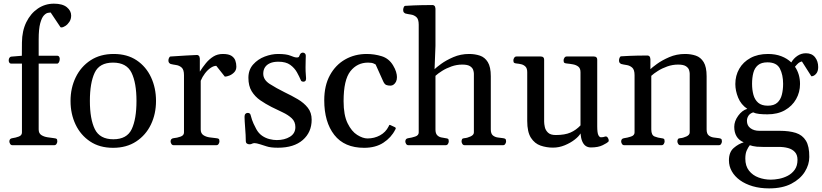

<svg xmlns="http://www.w3.org/2000/svg" viewBox="-20 -788 4460 1042"><path d="M47.4 0Q39.1 0 34.9 -7.3Q30.8 -14.6 30.8 -20Q30.8 -36.1 46.9 -38.1Q64.9 -40.5 82 -46.9Q99.1 -53.2 99.1 -69.3V-442.9H39.1Q33.2 -443.4 30.3 -448.5Q27.3 -453.6 27.3 -459.5Q27.3 -475.6 39.1 -480.5L98.6 -485.4L99.1 -557.6Q99.6 -620.1 122.8 -667.5Q146 -714.8 185.3 -741.5Q224.6 -768.1 272.5 -768.1Q319.3 -768.1 342.8 -748.8Q366.2 -729.5 366.2 -703.6Q366.2 -684.1 356.7 -669.7Q347.2 -655.3 334.7 -647.2Q322.3 -639.2 313.5 -639.2Q311.5 -639.2 310.3 -639.6Q309.1 -640.1 308.1 -640.6L254.9 -720.2Q250.5 -720.2 240 -718.3Q229.5 -716.3 218 -704.1Q206.5 -691.9 198.2 -661.4Q189.9 -630.9 189.9 -573.2V-485.4H292.5Q298.3 -484.9 301.3 -479.7Q304.2 -474.6 304.2 -468.8Q304.2 -459.5 301 -452.4Q297.9 -445.3 292.5 -442.9H189.9V-85.4Q189.9 -64.5 204.1 -55.2Q218.3 -45.9 238 -43Q257.8 -40 273.4 -38.1Q283.7 -37.1 287.4 -34.2Q291 -31.2 291 -20Q291 -14.6 286.9 -7.3Q282.7 0 274.4 0Z M362.8 -240.2Q362.8 -310.5 390.9 -368.4Q418.9 -426.3 471.4 -460.7Q523.9 -495.1 597.2 -495.1Q670.4 -495.1 721.7 -460.7Q772.9 -426.3 799.8 -368.4Q826.7 -310.5 826.7 -240.2Q826.7 -169.9 799.1 -112.3Q771.5 -54.7 719.2 -20.3Q667 14.2 593.8 14.2Q520.5 14.2 469 -20.3Q417.5 -54.7 390.1 -112.3Q362.8 -169.9 362.8 -240.2ZM467.8 -240.2Q467.8 -142.1 494.6 -87.2Q521.5 -32.2 595.2 -32.2Q668.9 -32.2 694.8 -87.2Q720.7 -142.1 720.7 -240.2Q720.7 -338.4 693.8 -393.3Q667 -448.2 593.3 -448.2Q519.5 -448.2 493.7 -393.1Q467.8 -337.9 467.8 -240.2Z M922.4 0Q914.1 0 909.9 -7.3Q905.8 -14.6 905.8 -20Q905.8 -36.1 921.9 -38.1Q941.9 -40 960.2 -46.6Q978.5 -53.2 978.5 -69.3V-379.9Q978.5 -410.2 965.8 -421.4Q953.1 -432.6 936 -435.1Q918.9 -437.5 905.8 -440.9Q900.9 -443.4 897.5 -447.3Q894 -451.2 894 -460.4Q894 -466.3 897.2 -473.6Q900.4 -481 905.8 -481.4Q954.6 -484.4 991.7 -486.8Q1028.8 -489.3 1049.8 -489.7Q1053.7 -489.7 1058.6 -485.8Q1063.5 -481.9 1064.5 -470.2V-399.4Q1079.6 -423.3 1097.4 -445.1Q1115.2 -466.8 1137.7 -481Q1160.2 -495.1 1189.5 -495.1Q1220.7 -495.1 1236.3 -484.9Q1252 -474.6 1257.3 -459Q1262.7 -443.4 1262.7 -426.3Q1262.7 -407.7 1251.2 -395.8Q1239.7 -383.8 1224.9 -377.9Q1210 -372.1 1200.2 -372.1L1153.8 -430.7Q1139.2 -430.7 1122.8 -419.4Q1106.4 -408.2 1092.3 -389.6Q1078.1 -371.1 1069.3 -349.6V-85.4Q1069.3 -64.5 1083.3 -54.9Q1097.2 -45.4 1116.9 -42.5Q1136.7 -39.6 1153.3 -38.1Q1163.6 -37.1 1167.2 -34.2Q1170.9 -31.2 1170.9 -20Q1170.9 -14.6 1166.7 -7.3Q1162.6 0 1154.3 0Z M1488.3 13.7Q1448.2 13.7 1426.8 6.3Q1405.3 -1 1391.6 -4.9Q1371.1 -11.2 1362.3 -11.2Q1356 -11.2 1352.1 -9.8Q1348.1 -8.3 1344.2 -6.6Q1340.3 -4.9 1333.5 -4.9Q1325.2 -4.9 1319.6 -9.3Q1314 -13.7 1314 -21.5Q1314 -37.1 1313 -55.9Q1312 -74.7 1310.5 -93.3Q1309.1 -111.8 1308.1 -127.9Q1307.1 -144 1307.1 -154.3Q1307.1 -165.5 1312.3 -170.4Q1317.4 -175.3 1323.7 -175.3Q1336.9 -175.3 1339.8 -164.6Q1342.8 -153.8 1347.7 -137.9Q1352.5 -122.1 1371.1 -86.9Q1383.8 -64 1402.8 -51Q1421.9 -38.1 1442.9 -33Q1463.9 -27.8 1481.9 -27.8Q1524.4 -27.8 1553.7 -45.9Q1583 -64 1583 -98.1Q1583 -127.9 1563.2 -146.2Q1543.5 -164.6 1513.7 -178.5Q1483.9 -192.4 1453.6 -207.5Q1420.9 -224.1 1392.3 -243.9Q1363.8 -263.7 1345.9 -292.7Q1328.1 -321.8 1328.1 -365.7Q1328.1 -409.2 1353.8 -438Q1379.4 -466.8 1416.7 -481Q1454.1 -495.1 1488.8 -495.1Q1535.2 -495.1 1556.9 -485.6Q1578.6 -476.1 1590.8 -476.1Q1601.6 -476.1 1603.3 -481.7Q1605 -487.3 1607.9 -492.2Q1610.8 -497.6 1615 -500Q1619.1 -502.4 1623.5 -502.4Q1629.9 -502.4 1634.8 -498Q1639.6 -493.7 1639.6 -485.4Q1639.6 -481 1638.9 -462.6Q1638.2 -444.3 1638.2 -422.4Q1638.2 -399.4 1639.6 -384.5Q1641.1 -369.6 1641.1 -362.8Q1641.1 -352.5 1637 -348.6Q1632.8 -344.7 1627.4 -344.7Q1615.2 -344.7 1612.8 -352.5Q1604.5 -372.1 1591.6 -395.5Q1578.6 -418.9 1555.2 -436Q1531.7 -453.1 1490.7 -453.1Q1463.9 -453.1 1445.6 -445.1Q1427.2 -437 1418 -422.6Q1408.7 -408.2 1408.7 -388.2Q1408.7 -355 1443.6 -332.5Q1478.5 -310.1 1524.9 -287.1Q1563 -269 1596.4 -249.3Q1629.9 -229.5 1650.6 -203.1Q1671.4 -176.8 1671.4 -138.2Q1671.4 -70.3 1623.3 -28.3Q1575.2 13.7 1488.3 13.7Z M1956.1 14.2Q1849.1 14.2 1794.4 -55.7Q1739.7 -125.5 1739.7 -244.1Q1739.7 -323.2 1770.3 -379.4Q1800.8 -435.5 1853 -465.3Q1905.3 -495.1 1970.2 -495.1Q2012.2 -495.1 2051.5 -482.9Q2090.8 -470.7 2113.3 -433.1Q2124.5 -414.6 2129.4 -398.4Q2134.3 -382.3 2134.3 -369.6Q2134.3 -355 2129.2 -344.7Q2124 -334.5 2116.2 -328.9Q2108.4 -323.2 2099.6 -323.2Q2085.4 -323.2 2076.2 -326.9Q2066.9 -330.6 2059.6 -346.7L2018.6 -438Q2018.6 -438 2008.5 -443.1Q1998.5 -448.2 1977.5 -448.2Q1918.5 -448.2 1881.6 -401.4Q1844.7 -354.5 1844.7 -239.3Q1844.7 -163.1 1866.5 -118.9Q1888.2 -74.7 1918.7 -55.7Q1949.2 -36.6 1974.6 -36.6Q2011.7 -36.6 2042.5 -53.5Q2073.2 -70.3 2088.9 -101.6Q2090.3 -104.5 2092 -108.2Q2093.8 -111.8 2098.1 -109.4L2122.6 -98.1Q2127.9 -95.7 2127.9 -91.8Q2127.9 -89.8 2127 -87.9Q2126 -85.9 2125 -84.5Q2103.5 -41.5 2061 -13.7Q2018.6 14.2 1956.1 14.2Z M2196.3 0Q2188 0 2183.8 -7.3Q2179.7 -14.6 2179.7 -20Q2179.7 -36.1 2195.8 -38.1Q2213.9 -40.5 2233.2 -46.9Q2252.4 -53.2 2252.4 -69.3V-653.8Q2252.4 -684.1 2239.7 -695.3Q2227.1 -706.5 2210 -709Q2192.9 -711.4 2179.7 -714.8Q2174.8 -717.3 2171.4 -721.2Q2168 -725.1 2168 -734.4Q2168 -740.2 2170.9 -748Q2173.8 -755.9 2179.7 -756.3Q2228.5 -759.3 2268.1 -760Q2307.6 -760.7 2328.6 -760.7Q2332.5 -760.7 2337.4 -756.8Q2342.3 -752.9 2343.3 -741.2V-539.1L2338.4 -412.6Q2347.2 -421.4 2374 -441.2Q2400.9 -460.9 2440.4 -478Q2480 -495.1 2525.9 -495.1Q2557.6 -495.1 2584.5 -486.1Q2611.3 -477.1 2627.4 -450.9Q2643.6 -424.8 2643.6 -374V-85.4Q2643.6 -62 2655.3 -52.7Q2667 -43.5 2682.6 -41.7Q2698.2 -40 2710.4 -38.1Q2718.8 -37.1 2722.7 -33.9Q2726.6 -30.8 2726.6 -20Q2726.6 -14.6 2722.4 -7.3Q2718.3 0 2710 0H2501.5Q2493.2 0 2489 -7.3Q2484.9 -14.6 2484.9 -20Q2484.9 -27.8 2487.8 -32.7Q2490.7 -37.6 2500 -38.1Q2515.6 -39.1 2533.7 -47.4Q2551.8 -55.7 2551.8 -69.3V-388.2Q2551.8 -396.5 2548.1 -408.2Q2544.4 -419.9 2531 -428.7Q2517.6 -437.5 2488.8 -437.5Q2458.5 -437.5 2430.2 -427.5Q2401.9 -417.5 2379.4 -403.3Q2356.9 -389.2 2343.3 -376.5V-85.4Q2343.3 -64.5 2352.1 -54.9Q2360.8 -45.4 2373.5 -42.5Q2386.2 -39.6 2397.9 -38.1Q2408.2 -37.1 2411.9 -34.2Q2415.5 -31.2 2415.5 -20Q2415.5 -14.6 2411.4 -7.3Q2407.2 0 2398.9 0Z M2981 13.2Q2945.8 13.2 2913.8 2.2Q2881.8 -8.8 2861.6 -40Q2841.3 -71.3 2841.3 -131.8V-396Q2841.3 -417 2831.8 -426.5Q2822.3 -436 2809.1 -439.2Q2795.9 -442.4 2783.7 -443.4Q2773.4 -444.3 2769.8 -447.5Q2766.1 -450.7 2766.1 -461.4Q2766.1 -466.8 2770.5 -474.1Q2774.9 -481.4 2782.7 -481.4H2915Q2933.1 -481.4 2933.1 -463.9V-127.4Q2933.1 -115.7 2936.8 -98.6Q2940.4 -81.5 2953.9 -68.4Q2967.3 -55.2 2996.1 -55.2Q3045.4 -55.2 3075.9 -68.6Q3106.4 -82 3130.4 -107.4V-396Q3130.4 -417 3118.7 -426.3Q3106.9 -435.5 3089.8 -438.7Q3072.8 -441.9 3056.2 -443.4Q3045.9 -444.3 3042.2 -447.5Q3038.6 -450.7 3038.6 -461.4Q3038.6 -466.8 3043 -474.1Q3047.4 -481.4 3055.2 -481.4H3203.1Q3221.2 -481.4 3221.2 -463.9V-102.5Q3221.2 -66.9 3227.3 -54.9Q3233.4 -43 3241.2 -43Q3248 -43 3253.2 -43.9Q3258.3 -44.9 3264.2 -46.9Q3272.5 -49.3 3278.1 -41.3Q3283.7 -33.2 3283.7 -25.9Q3283.7 -20.5 3280.8 -18.1Q3275.9 -12.7 3251.2 -0.2Q3226.6 12.2 3187 12.2Q3170.9 12.2 3159.2 4.4Q3147.5 -3.4 3140.1 -20.3Q3132.8 -37.1 3130.4 -64Q3122.1 -48.3 3098.9 -30.3Q3075.7 -12.2 3044.7 0.5Q3013.7 13.2 2981 13.2Z M3367.7 0Q3359.4 0 3355.2 -7.3Q3351.1 -14.6 3351.1 -20Q3351.1 -36.1 3367.2 -38.1Q3385.3 -40.5 3404.5 -46.9Q3423.8 -53.2 3423.8 -69.3V-379.9Q3423.8 -410.2 3410.6 -421.4Q3397.5 -432.6 3380.4 -435.1Q3363.3 -437.5 3351.1 -440.9Q3346.2 -443.4 3342.8 -447.3Q3339.4 -451.2 3339.4 -460.4Q3339.4 -466.3 3342.3 -474.1Q3345.2 -481.9 3351.1 -482.4Q3398.4 -485.4 3436.8 -486.1Q3475.1 -486.8 3495.1 -486.8Q3499 -486.8 3503.9 -482.9Q3508.8 -479 3509.8 -467.3V-412.6Q3518.6 -421.4 3545.7 -441.2Q3572.8 -460.9 3612.3 -478Q3651.9 -495.1 3697.8 -495.1Q3729.5 -495.1 3756.1 -486.1Q3782.7 -477.1 3798.8 -450.9Q3814.9 -424.8 3814.9 -374V-85.4Q3814.9 -62 3826.7 -52.7Q3838.4 -43.5 3854 -41.7Q3869.6 -40 3881.8 -38.1Q3890.1 -37.1 3894 -33.9Q3897.9 -30.8 3897.9 -20Q3897.9 -14.6 3893.8 -7.3Q3889.6 0 3881.3 0H3672.9Q3664.6 0 3660.4 -7.3Q3656.2 -14.6 3656.2 -20Q3656.2 -27.8 3659.2 -32.7Q3662.1 -37.6 3671.4 -38.1Q3687 -39.1 3705.1 -47.4Q3723.1 -55.7 3723.1 -69.3V-388.2Q3723.1 -396.5 3719.5 -408.2Q3715.8 -419.9 3702.4 -428.7Q3689 -437.5 3660.2 -437.5Q3629.9 -437.5 3601.6 -427.5Q3573.2 -417.5 3550.8 -403.3Q3528.3 -389.2 3514.6 -376.5V-85.4Q3514.6 -54.2 3533 -47.1Q3551.3 -40 3569.3 -38.1Q3579.6 -37.1 3583.3 -34.2Q3586.9 -31.2 3586.9 -20Q3586.9 -14.6 3582.8 -7.3Q3578.6 0 3570.3 0Z M4153.8 234.4Q4105 234.4 4064.9 222.7Q4024.9 210.9 3996.1 190.2Q3967.3 169.4 3951.7 141.8Q3936 114.3 3936 82Q3936 37.6 3961.9 15.1Q3987.8 -7.3 4016.1 -15.6Q3989.3 -27.3 3977.1 -48.6Q3964.8 -69.8 3964.8 -99.6Q3964.8 -130.4 3986.3 -159.9Q4007.8 -189.5 4035.6 -197.3Q4001.5 -220.2 3986.1 -257.8Q3970.7 -295.4 3970.7 -332Q3970.7 -377.4 3991.9 -414.6Q4013.2 -451.7 4053 -473.4Q4092.8 -495.1 4147.9 -495.1Q4188.5 -495.1 4220.2 -482.9Q4252 -470.7 4274.4 -449.2Q4287.1 -471.2 4307.9 -485.1Q4328.6 -499 4354 -499Q4386.2 -499 4403.3 -477.3Q4420.4 -455.6 4420.4 -423.8Q4420.4 -400.4 4408.7 -387.2Q4397 -374 4383.3 -374L4332 -454.6Q4321.3 -452.1 4313.7 -446Q4306.2 -439.9 4294.4 -425.8Q4321.8 -385.7 4321.8 -332Q4321.8 -287.6 4300.5 -250Q4279.3 -212.4 4239.7 -189.9Q4200.2 -167.5 4145 -167.5Q4119.6 -167.5 4099.9 -169.7Q4080.1 -171.9 4067.4 -178.2Q4049.3 -171.9 4041.5 -159.2Q4033.7 -146.5 4033.7 -132.3Q4033.7 -106.4 4052.7 -92.3Q4071.8 -78.1 4101.1 -78.1H4211.4Q4263.2 -78.1 4299.1 -66.7Q4335 -55.2 4353.8 -24.4Q4372.6 6.3 4372.1 64Q4372.1 105.5 4347.7 144.5Q4323.2 183.6 4274.9 209Q4226.6 234.4 4153.8 234.4ZM4163.6 187Q4183.1 187 4207.8 182.4Q4232.4 177.7 4255.4 165.8Q4278.3 153.8 4293.2 132.8Q4308.1 111.8 4308.1 79.1Q4308.1 52.7 4294.2 37.4Q4280.3 22 4257.3 15.6Q4234.4 9.3 4207 9.3H4120.1Q4100.1 9.3 4087.2 8.1Q4074.2 6.8 4065.4 4.6Q4056.6 2.4 4049.3 0Q4041 10.3 4033 27.6Q4024.9 44.9 4024.9 72.8Q4024.9 112.8 4044.9 138.2Q4064.9 163.6 4096.7 175.3Q4128.4 187 4163.6 187ZM4147 -214.4Q4180.2 -214.4 4198.2 -230.5Q4216.3 -246.6 4223.1 -273.7Q4230 -300.8 4230 -333Q4230 -382.3 4212.4 -416Q4194.8 -449.7 4145 -449.7Q4111.8 -449.7 4093.5 -434.3Q4075.2 -418.9 4068.4 -392.6Q4061.5 -366.2 4061.5 -333Q4061.5 -300.8 4068.8 -273.7Q4076.2 -246.6 4094.7 -230.5Q4113.3 -214.4 4147 -214.4Z"/></svg>

Font: Gelasio
Style: Regular
Weight: 400
Designer: Eben Sorkin
Foundry: Eben Sorkin
Version: Version 1.008